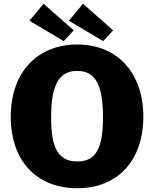

<svg xmlns="http://www.w3.org/2000/svg" viewBox="-20 -988 817 1018"><path d="M390 10C604 10 740 -137 740 -369C740 -603 601 -752 390 -752C176 -752 37 -603 37 -369C37 -136 173 10 390 10ZM390 -132C291 -132 251 -198 251 -366C251 -539 293 -612 390 -612C485 -612 526 -539 526 -366C526 -198 487 -132 390 -132ZM211 -968 136 -878 318 -770 371 -827ZM420 -968 345 -878 527 -770 580 -827Z"/></svg>

Font: Bisquit Text
Style: Bold
Weight: 800
Version: Version 1.004;Glyphs 3.2.3 (3260)